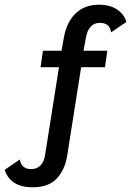

<svg xmlns="http://www.w3.org/2000/svg" viewBox="-89 -613 556 814"><path d="M50 181Q0 181 -29.5 161Q-59 141 -69 107L-5 63Q2 104 43 104Q68 104 83 88Q98 72 102 45L161 -328H83L93 -398H194L167 -370L182 -455Q194 -520 232 -556.5Q270 -593 331 -593Q377 -593 407 -573Q437 -553 447 -520L382 -476Q377 -516 334 -516Q310 -516 295.5 -500Q281 -484 276 -457L260 -371L241 -398H366L356 -328H255L196 46Q186 108 151 144.5Q116 181 50 181Z"/></svg>

Font: Rokkitt Medium
Style: Italic
Weight: 500
Italic angle: -9°
Designer: Vernon Adams
Foundry: Vernon Adams
Version: Version 3.103